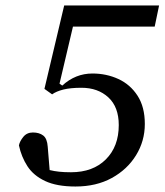

<svg xmlns="http://www.w3.org/2000/svg" viewBox="-20 -668 602 700"><path d="M255 12Q187 12 144.5 -8Q102 -28 80 -62Q58 -96 49 -138Q52 -153 65 -169Q78 -185 100 -185Q123 -185 137.5 -174Q152 -163 154 -133L161 -48Q177 -44 195.5 -42Q214 -40 239 -40Q319 -40 366 -87Q413 -134 413 -212Q413 -278 375 -313Q337 -348 277 -348Q237 -348 211 -341.5Q185 -335 170 -324L142 -344L214 -648H560L544 -571H246L197 -363L207 -356Q255 -400 317 -400Q368 -400 411.5 -380Q455 -360 481.5 -319Q508 -278 508 -216Q508 -154 476 -102Q444 -50 387.5 -19Q331 12 255 12Z"/></svg>

Font: Source Serif 4 Caption
Style: Italic
Weight: 400
Italic angle: -12°
Designer: Frank Grießhammer
Foundry: Adobe Systems Incorporated
Version: Version 4.004;hotconv 1.0.117;makeotfexe 2.5.65602